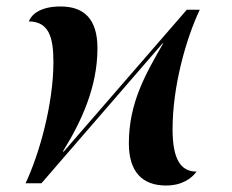

<svg xmlns="http://www.w3.org/2000/svg" viewBox="-20 -566 716 593"><path d="M493 7C542 7 572 -15 587 -36C537 -36 513 -76 513 -167C513 -299 554 -445 597 -536H557L177 -98H174C232 -191 281 -298 281 -417C281 -508 239 -546 167 -546C100 -546 76 -518 69 -500C130 -499 145 -453 145 -375C145 -244 101 -89 59 0H108L482 -432H484C430 -338 378 -249 378 -123C378 -37 418 7 493 7Z"/></svg>

Font: Noto Serif Display Condensed
Style: Bold Italic
Weight: 700
Width: 3
Italic angle: -12°
Designer: Monotype Design Team
Foundry: Monotype Imaging Inc.
Version: Version 2.009